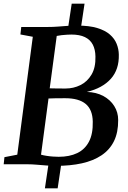

<svg xmlns="http://www.w3.org/2000/svg" viewBox="-25 -889 694 1039"><path d="M278.5 8.5Q253.5 8.5 226.2 6.5Q199 4.5 172.8 2.2Q146.5 0 125.5 0H-5L-1 -38.5L68.5 -52L152.5 -690L85.5 -702.5L90 -743H233Q262 -743 287.2 -745Q312.5 -747 338 -748.8Q363.5 -750.5 394 -750.5Q458 -750.5 501 -737.5Q544 -724.5 569.5 -702.2Q595 -680 606.2 -651.8Q617.5 -623.5 618 -593.5Q620 -513 574.8 -462.5Q529.5 -412 445 -391.5Q496 -390 534 -369.5Q572 -349 593.2 -315.2Q614.5 -281.5 614.5 -239.5Q615 -172.5 591.8 -125.2Q568.5 -78 524.2 -48.5Q480 -19 418 -5.2Q356 8.5 278.5 8.5ZM329.5 -410Q373 -410 410.2 -428.5Q447.5 -447 470.2 -485.2Q493 -523.5 491.5 -583Q491 -621 477 -647.8Q463 -674.5 434.5 -688.2Q406 -702 361.5 -702Q352.5 -702 338.2 -701.2Q324 -700.5 308.8 -698.8Q293.5 -697 282 -694.5L244 -411Q264.5 -410.5 286.2 -410.2Q308 -410 329.5 -410ZM292.5 -40.5Q351 -40.5 392.8 -60.5Q434.5 -80.5 456.5 -122.5Q478.5 -164.5 477 -230.5Q476 -295.5 438.8 -326.5Q401.5 -357.5 328 -357.5Q296 -357.5 275.5 -357.2Q255 -357 237.5 -356L197 -52Q209 -48.5 226.2 -45.8Q243.5 -43 261.2 -41.8Q279 -40.5 292.5 -40.5ZM218 130 240 -17.5H309L287 130ZM341 -722.5 363 -869H432.5L410.5 -722.5Z"/></svg>

Font: Merriweather 48pt SemiBold
Style: Italic
Weight: 600
Italic angle: -7.8°
Designer: Eben Sorkin
Foundry: Eben Sorkin
Version: Version 2.101